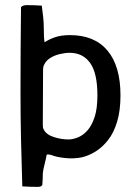

<svg xmlns="http://www.w3.org/2000/svg" viewBox="-20 -617 533 749"><path d="M450 -245Q450 -186 437 -142.5Q424 -99 401.5 -70.5Q379 -42 352 -25.5Q325 -9 298 -3Q268 3 234 -0.5Q200 -4 178 -13Q172 -14 168 -14.5Q164 -15 162 -13Q159 5 154 23.5Q149 42 147 59Q147 71 146.5 82.5Q146 94 145 105Q142 109 138 110.5Q134 112 126 112Q111 112 96 111.5Q81 111 67 110Q64 19 62 -73Q60 -165 60 -259Q60 -342 60.5 -424.5Q61 -507 62 -589Q65 -593 71 -595Q77 -597 84 -597Q100 -597 114.5 -596.5Q129 -596 143 -595Q146 -573 148.5 -550Q151 -527 151 -500Q151 -488 151.5 -475.5Q152 -463 154 -452Q170 -463 194 -471.5Q218 -480 253 -480Q349 -480 399.5 -419.5Q450 -359 450 -245ZM360 -245Q360 -332 331.5 -371.5Q303 -411 252 -411Q234 -411 213 -406Q192 -401 175.5 -390.5Q159 -380 152 -364Q148 -357 148 -346Q148 -292 147.5 -238Q147 -184 147 -131Q147 -124 147.5 -120.5Q148 -117 150 -113Q160 -92 189.5 -82.5Q219 -73 247 -73Q264 -73 284 -81Q304 -89 321 -108Q338 -127 349 -160Q360 -193 360 -245Z"/></svg>

Font: Glory Thin Medium
Style: Regular
Weight: 500
Version: Version 1.011